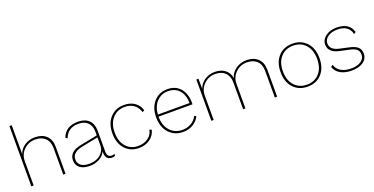

<svg xmlns="http://www.w3.org/2000/svg" viewBox="-25 -1453 4260 2186"><g transform="rotate(-20 2104.5 -360.0)"><path d="M87 0V-730H115V-379Q134 -438 187.5 -474.5Q241 -511 314 -511Q401 -511 451.5 -463Q502 -415 502 -328V-1H474V-321Q474 -400 430 -443Q386 -486 310 -486Q228 -486 171.5 -431Q115 -376 115 -295V0Z M1068 -16Q1090 -16 1103 -24L1101 -1Q1086 8 1062 8Q1029 8 1006.5 -13Q984 -34 985 -86V-98Q964 -46 910 -18Q856 10 794 10Q719 10 676 -22.5Q633 -55 633 -115Q633 -221 777 -249L985 -290V-334Q985 -405 945.5 -445.5Q906 -486 834 -486Q703 -486 662 -372L640 -387Q685 -510 835 -510Q919 -510 966 -465Q1013 -420 1013 -337V-82Q1013 -16 1068 -16ZM798 -15Q841 -15 882 -30Q923 -45 954 -81.5Q985 -118 985 -169V-266L793 -228Q662 -203 662 -117Q662 -68 697 -41.5Q732 -15 798 -15Z M1393 -510Q1468 -510 1520 -474.5Q1572 -439 1591 -374L1566 -361Q1549 -421 1504 -453.5Q1459 -486 1392 -486Q1302 -486 1245 -422Q1188 -358 1188 -250Q1188 -141 1244 -78Q1300 -15 1390 -15Q1459 -15 1509.5 -50.5Q1560 -86 1570 -146L1596 -137Q1580 -70 1523.5 -30Q1467 10 1390 10Q1288 10 1224 -60Q1160 -130 1160 -250Q1160 -369 1225 -439.5Q1290 -510 1393 -510Z M2131 -266Q2131 -254 2130 -250H1719Q1719 -142 1776.5 -78.5Q1834 -15 1925 -15Q1985 -15 2032 -42.5Q2079 -70 2104 -120L2126 -108Q2099 -53 2046 -21.5Q1993 10 1926 10Q1823 10 1757 -60Q1691 -130 1691 -250Q1691 -369 1755 -439.5Q1819 -510 1918 -510Q2018 -510 2074.5 -444.5Q2131 -379 2131 -266ZM1918 -486Q1836 -486 1781.5 -429Q1727 -372 1720 -275H2104Q2103 -371 2054 -428.5Q2005 -486 1918 -486Z M2268 0V-500H2294L2295 -377Q2314 -436 2368 -473Q2422 -510 2494 -510Q2567 -510 2615 -473.5Q2663 -437 2675 -371Q2692 -433 2748.5 -472.5Q2805 -512 2879 -512Q2964 -512 3015 -464Q3066 -416 3066 -329V-2H3038V-326Q3038 -403 2994 -445Q2950 -487 2875 -487Q2793 -487 2737 -432Q2681 -377 2681 -298V0H2653V-324Q2653 -401 2609 -443.5Q2565 -486 2490 -486Q2409 -486 2352.5 -430.5Q2296 -375 2296 -295V0Z M3434 -510Q3539 -510 3604 -440Q3669 -370 3669 -250Q3669 -130 3604 -60Q3539 10 3434 10Q3328 10 3263 -60Q3198 -130 3198 -250Q3198 -370 3263 -440Q3328 -510 3434 -510ZM3584 -422.5Q3527 -486 3434 -486Q3341 -486 3283.5 -422.5Q3226 -359 3226 -250Q3226 -141 3283.5 -77.5Q3341 -14 3434 -14Q3527 -14 3584 -77.5Q3641 -141 3641 -250Q3641 -359 3584 -422.5Z M3967 10Q3888 10 3832.5 -21Q3777 -52 3759 -111L3784 -126Q3799 -72 3848 -43.5Q3897 -15 3971 -15Q4045 -15 4089 -45Q4133 -75 4133 -126Q4133 -163 4109 -186.5Q4085 -210 4027 -222L3912 -247Q3782 -275 3782 -371Q3782 -430 3835 -470Q3888 -510 3969 -510Q4125 -510 4157 -388L4133 -373Q4107 -486 3969 -486Q3900 -486 3855 -454.5Q3810 -423 3810 -375Q3810 -298 3915 -274L4033 -248Q4102 -233 4131.5 -203.5Q4161 -174 4161 -128Q4161 -64 4108.5 -27Q4056 10 3967 10Z"/></g></svg>

Font: Elaine Sans ExtraLight
Style: Regular
Weight: 275
Designer: Wei Huang
Foundry: Wei Huang
Version: Version 2.001;December 24, 2019;FontCreator 12.0.0.2547 64-b